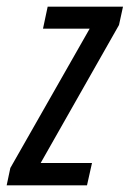

<svg xmlns="http://www.w3.org/2000/svg" viewBox="-56 -556 389 576"><path d="M-36 0H205L220 -67H66L301 -481L313 -536H87L73 -470H213L-25 -52Z"/></svg>

Font: Noto Sans ExtraCondensed
Style: Italic
Weight: 400
Width: 2
Italic angle: -12°
Designer: Monotype Design Team
Foundry: Monotype Imaging Inc.
Version: Version 2.013